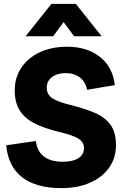

<svg xmlns="http://www.w3.org/2000/svg" viewBox="-20 -961 639 990"><path d="M297 9Q166 9 94 -47Q22 -103 12 -212L165 -234Q171 -182 206 -154.5Q241 -127 303 -127Q356 -127 384.5 -145.5Q413 -164 413 -198Q413 -229 383 -247Q353 -265 284 -281Q210 -299 159 -324.5Q108 -350 82 -391Q56 -432 56 -495Q56 -561 90 -612Q124 -663 185 -691.5Q246 -720 326 -720Q430 -720 496 -667Q562 -614 572 -522L429 -498Q421 -539 392 -561.5Q363 -584 319 -584Q275 -584 248 -563.5Q221 -543 221 -508Q221 -476 247 -456.5Q273 -437 342 -420Q415 -402 468 -379.5Q521 -357 549.5 -318Q578 -279 578 -212Q578 -147 543 -97Q508 -47 444.5 -19Q381 9 297 9ZM504 -774H362L308 -847L254 -774H112L245 -941H371Z"/></svg>

Font: Livvic
Style: Bold
Weight: 700
Designer: Jacques Le Bailly, Baron von Fonthausen
Version: Version 1.001; ttfautohint (v1.8.2)